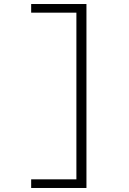

<svg xmlns="http://www.w3.org/2000/svg" viewBox="-20 -720 640 955"><path d="M410 -700V215H135V172H360V-657H135V-700Z"/></svg>

Font: Red Hat Mono VF Light
Style: Regular
Weight: 300
Monospace: yes
Designer: Pentagram, MCKL
Foundry: Pentagram, MCKL
Version: Version 1.023